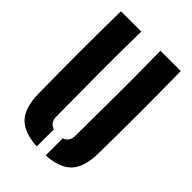

<svg xmlns="http://www.w3.org/2000/svg" viewBox="-237 -896 1001 1001"><g transform="rotate(45 263.5 -395.5)"><path d="M43 -191Q38.5 -495.5 43 -800H193Q190 -649.5 190.8 -486.8Q191.5 -324 193 -173Q193 -130 231 -117V9Q132 3 88.2 -44Q44.5 -91 43 -191ZM297 9V-117Q334 -130 334 -173Q335.5 -324 336.2 -486.8Q337 -649.5 334 -800H484Q488.5 -495.5 484 -191Q482.5 -91 439 -44Q395.5 3 297 9Z"/></g></svg>

Font: Big Shoulders Stencil Text Black
Style: Regular
Weight: 900
Designer: Patric King
Foundry: XO Type Co
Version: Version 1.000